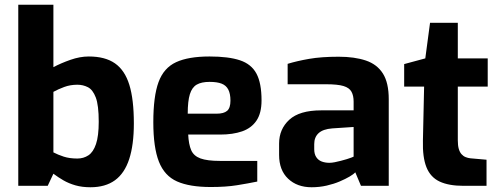

<svg xmlns="http://www.w3.org/2000/svg" viewBox="-20 -783 2101 809"><path d="M361 6Q326 6 298 -2Q270 -10 247.5 -23Q225 -36 205 -51L181 0H57V-763H205V-500Q237 -517 277 -531Q317 -545 354 -545Q423 -545 464.5 -516Q506 -487 525 -425.5Q544 -364 544 -263Q544 -173 524.5 -113Q505 -53 464.5 -23.5Q424 6 361 6ZM306 -115Q332 -115 352.5 -128.5Q373 -142 384.5 -176Q396 -210 396 -270Q396 -340 383.5 -372.5Q371 -405 350.5 -415.5Q330 -426 306 -426Q276 -426 250.5 -416.5Q225 -407 205 -396V-141Q224 -131 248.5 -123Q273 -115 306 -115Z M868 5Q779 5 726 -18.5Q673 -42 649.5 -102Q626 -162 626 -268Q626 -377 648 -437Q670 -497 722 -521Q774 -545 863 -545Q943 -545 991 -529Q1039 -513 1060.5 -473Q1082 -433 1082 -360Q1082 -306 1060.5 -274.5Q1039 -243 1000 -229.5Q961 -216 908 -216H773Q775 -175 785.5 -150.5Q796 -126 824.5 -115.5Q853 -105 907 -105H1064V-18Q1025 -10 978.5 -2.5Q932 5 868 5ZM771 -304H893Q923 -304 937 -316Q951 -328 951 -359Q951 -388 942 -405.5Q933 -423 914 -430.5Q895 -438 863 -438Q829 -438 809 -426.5Q789 -415 780 -386Q771 -357 771 -304Z M1293 6Q1232 6 1194 -30Q1156 -66 1156 -130V-178Q1156 -239 1199 -278.5Q1242 -318 1333 -318H1470V-355Q1470 -380 1461 -396.5Q1452 -413 1427.5 -420.5Q1403 -428 1353 -428H1192V-514Q1231 -526 1282.5 -535Q1334 -544 1407 -544Q1474 -544 1521.5 -528Q1569 -512 1593.5 -473Q1618 -434 1618 -365V0H1501L1477 -57Q1470 -49 1453 -39Q1436 -29 1411.5 -18.5Q1387 -8 1356.5 -1Q1326 6 1293 6ZM1368 -97Q1378 -97 1390.5 -99.5Q1403 -102 1416.5 -105.5Q1430 -109 1441.5 -112.5Q1453 -116 1460.5 -119Q1468 -122 1470 -123V-248L1380 -242Q1341 -239 1322.5 -222Q1304 -205 1304 -176V-154Q1304 -134 1312.5 -121Q1321 -108 1335.5 -102.5Q1350 -97 1368 -97Z M1933 0Q1871 0 1832.5 -18Q1794 -36 1777 -78Q1760 -120 1762 -191L1767 -418H1683V-513L1772 -537L1792 -687H1909V-537H2035V-418H1909V-192Q1909 -170 1913 -156Q1917 -142 1924.5 -133.5Q1932 -125 1942 -121Q1952 -117 1962 -116L2030 -110V0Z"/></svg>

Font: Exo Thin
Style: Bold
Weight: 700
Version: Version 2.000